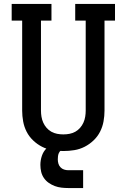

<svg xmlns="http://www.w3.org/2000/svg" viewBox="-20 -755 640 970"><path d="M300 8Q272 8 244.5 3.5Q217 -1 192.5 -13.5Q168 -26 147.5 -45.5Q127 -65 114.5 -89.5Q102 -114 97 -141.5Q92 -169 92 -196V-651H39V-735H240V-651H187V-196Q187 -181 189.5 -165.5Q192 -150 198.5 -135.5Q205 -121 215.5 -109Q226 -97 239.5 -89.5Q253 -82 268.5 -79Q284 -76 300 -76Q316 -76 331.5 -79Q347 -82 360.5 -89.5Q374 -97 384.5 -109Q395 -121 401.5 -135.5Q408 -150 410.5 -165.5Q413 -181 413 -196V-651H360V-735H561V-651H508V-196Q508 -169 503 -141.5Q498 -114 485.5 -89.5Q473 -65 452.5 -45.5Q432 -26 407.5 -13.5Q383 -1 355.5 3.5Q328 8 300 8ZM325 195Q308 195 290.5 193Q273 191 257 185Q241 179 226.5 169Q212 159 202 144.5Q192 130 188 113Q184 96 184 78Q184 55 191.5 32.5Q199 10 215.5 -6Q232 -22 254.5 -29Q277 -36 300 -36V0Q292 0 286 6Q280 12 277 19Q274 26 273 34Q272 42 272 50Q272 61 275 71.5Q278 82 285.5 90Q293 98 303.5 101.5Q314 105 325 105H400V195Z"/></svg>

Font: Iosevka Curly Slab MdEx
Style: Regular
Weight: 500
Width: 7
Monospace: yes
Designer: Belleve Invis
Foundry: Belleve Invis
Version: Version 11.1.0; ttfautohint (v1.8.3)